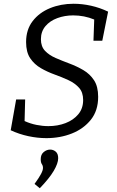

<svg xmlns="http://www.w3.org/2000/svg" viewBox="-20 -727 621 1023"><path d="M227 9Q180 9 131 -1.5Q82 -12 37 -33L66 -197H114L111 -82Q142 -68 174.5 -61.5Q207 -55 238 -55Q287 -55 329 -71Q371 -87 397 -118Q423 -149 423 -194Q423 -235 401 -259.5Q379 -284 344.5 -300Q310 -316 271 -330Q232 -344 197.5 -364Q163 -384 141 -416.5Q119 -449 119 -503Q119 -569 154 -614.5Q189 -660 246.5 -683.5Q304 -707 372 -707Q418 -707 465 -696.5Q512 -686 556 -665L525 -510H478L482 -623Q429 -645 370 -645Q325 -645 285.5 -630.5Q246 -616 222 -587.5Q198 -559 198 -518Q198 -479 220 -456Q242 -433 276.5 -418Q311 -403 350 -388.5Q389 -374 424 -353.5Q459 -333 481 -299.5Q503 -266 503 -211Q503 -138 464.5 -89.5Q426 -41 363.5 -16Q301 9 227 9ZM192 276 164 253Q188 220 198.5 200Q209 180 209 168Q209 156 203 147.5Q197 139 197 121Q197 96 213 83Q229 70 247 70Q264 70 277 81Q290 92 290 116Q290 143 266.5 183Q243 223 192 276Z"/></svg>

Font: Bitter
Style: Italic
Weight: 400
Italic angle: -9°
Designer: Sol Matas, and Bitter project Authors
Foundry: Sol Matas
Version: Version 2.001